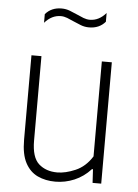

<svg xmlns="http://www.w3.org/2000/svg" viewBox="-54 -801 613 852"><g transform="rotate(5 252.5 -375.0)"><path d="M224.5 9Q180.5 9 145.8 -7.2Q111 -23.5 90.8 -61.2Q70.5 -99 70.5 -164.5V-540.5H115V-164.5Q115 -90 147 -61.2Q179 -32.5 229.5 -32.5Q266 -32.5 310.2 -51.5Q354.5 -70.5 384 -117.5V-540.5H428.5V0H390L386.5 -60.5H382Q350 -25.5 309 -8.2Q268 9 224.5 9ZM314 -686Q294.5 -686 277 -692.8Q259.5 -699.5 243 -707Q228 -714 213.8 -719.5Q199.5 -725 185.5 -725Q145 -725 113.5 -689V-727.5Q140.5 -759 186 -759Q205.5 -759 223 -752.2Q240.5 -745.5 257 -738Q272 -731 286.2 -725.5Q300.5 -720 314.5 -720Q355 -720 386.5 -756.5V-717.5Q359.5 -686 314 -686Z"/></g></svg>

Font: Encode Sans SmCnd XLt
Style: Regular
Weight: 200
Width: 4
Designer: Multiple Designers
Foundry: Impallari Type
Version: Version 3.002; ttfautohint (v1.8.3) -l 8 -r 50 -G 200 -x 14 